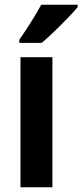

<svg xmlns="http://www.w3.org/2000/svg" viewBox="-20 -786 346 806"><path d="M200 0H66V-546H200ZM306 -756Q291 -738 264.5 -710.5Q238 -683 208.5 -654.5Q179 -626 155 -606H61V-619Q86 -655 110.5 -694Q135 -733 153 -766H306Z"/></svg>

Font: Noto Sans Tamil Condensed
Style: Bold
Weight: 700
Width: 3
Designer: Jelle Bosma - Monotype Design Team
Foundry: Monotype Imaging Inc.
Version: Version 2.004; ttfautohint (v1.8.4.7-5d5b)